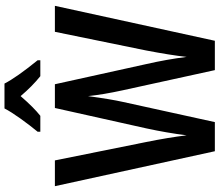

<svg xmlns="http://www.w3.org/2000/svg" viewBox="-81 -898 979 857"><g transform="rotate(-90 408.5 -469.5)"><path d="M655 0H524L434 -411Q415 -498 408 -566Q394 -463 382 -410L292 0H162L6 -714H121L203 -307Q223 -208 233 -126Q244 -214 264 -306L355 -714H461L551 -306Q572 -214 583 -126Q591 -199 612 -308L695 -714H811ZM568 -791V-779H497Q452 -815 408 -867Q357 -808 320 -779H249V-791Q278 -826 308 -868Q338 -910 353 -939H464Q491 -886 568 -791Z"/></g></svg>

Font: Noto Sans Display Medium Narrow
Style: Regular
Weight: 500
Width: 4
Designer: Monotype Design team
Foundry: Monotype Imaging Inc.
Version: Version 1.000